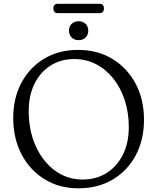

<svg xmlns="http://www.w3.org/2000/svg" viewBox="-20 -979 832 1016"><path d="M393.5 -715Q496 -715 574.8 -667.2Q653.5 -619.5 697.8 -536Q742 -452.5 742 -345.5Q742 -239 698.2 -157Q654.5 -75 576.2 -28.8Q498 17.5 395 17.5Q293.5 17.5 215.8 -30.5Q138 -78.5 94 -162.5Q50 -246.5 50 -355Q50 -459.5 93.2 -540.8Q136.5 -622 213.8 -668.5Q291 -715 393.5 -715ZM661.5 -306.5Q661.5 -383.5 640 -449Q618.5 -514.5 579.8 -563.2Q541 -612 488.5 -639.2Q436 -666.5 373.5 -666.5Q301.5 -666.5 247 -631.8Q192.5 -597 162.2 -535Q132 -473 132 -392Q132 -287.5 169.2 -205.5Q206.5 -123.5 271 -76.2Q335.5 -29 417 -29Q489.5 -29 544.5 -63.8Q599.5 -98.5 630.5 -160.8Q661.5 -223 661.5 -306.5ZM396 -766.5Q373 -766.5 359 -780.8Q345 -795 345 -817Q345 -838.5 359 -852.5Q373 -866.5 396 -866.5Q419.5 -866.5 433.2 -852.5Q447 -838.5 447 -817Q447 -795 433.2 -780.8Q419.5 -766.5 396 -766.5ZM262.5 -934.5Q262.5 -959 286.5 -959H506Q530 -959 530 -934.5Q530 -909.5 506 -909.5H286.5Q262.5 -909.5 262.5 -934.5Z"/></svg>

Font: Fraunces 9pt SuperSoft Light
Style: Regular
Weight: 300
Version: Version 1.000;[b76b70a41]